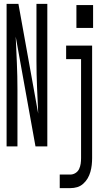

<svg xmlns="http://www.w3.org/2000/svg" viewBox="-20 -755 540 990"><path d="M14 0V-735H75L177 -169Q174 -237 171 -305Q168 -373 168 -441V-735H224V0H163L61 -566Q64 -498 67 -430Q70 -362 70 -294V0ZM374 -611V-729H460V-611ZM288 215V145H343Q357 145 369.5 137Q382 129 388 116Q394 103 396 89Q398 75 398 60V-450H321V-520H455V60Q455 78 453 96Q451 114 446 131.5Q441 149 432 164.5Q423 180 409 192.5Q395 205 378 210Q361 215 343 215Z"/></svg>

Font: Iosevka SS04
Style: Regular
Weight: 400
Monospace: yes
Designer: Belleve Invis
Foundry: Belleve Invis
Version: Version 19.0.0; ttfautohint (v1.8.4)